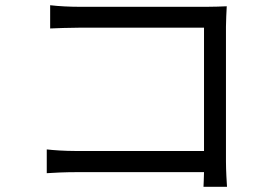

<svg xmlns="http://www.w3.org/2000/svg" viewBox="-20 -706 1040 735"><path d="M172 -686V-597C195 -598 245 -600 282 -600H761V-128H270C228 -128 185 -131 159 -134V-43C186 -45 231 -47 272 -47H761C760 -23 760 -2 759 9H849C848 -7 845 -52 845 -88V-604C845 -628 847 -659 848 -682C828 -681 798 -680 774 -680H281C249 -680 205 -682 172 -686Z"/></svg>

Font: Microsoft YaHei
Style: Regular
Weight: 400
Designer: Ryoko NISHIZUKA 西塚涼子 (kana, bopomofo & ideographs); Paul D. Hunt (Latin, Greek & Cyrillic); Sandoll Communications 산돌커뮤니
Foundry: Adobe
Version: Version 2.001;hotconv 1.0.111;makeotfexe 2.5.65597